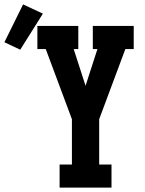

<svg xmlns="http://www.w3.org/2000/svg" viewBox="-139 -853 659 873"><path d="M132 0V-105H188V-311L69 -630H31V-735H217V-630H196L250 -463L304 -630H283V-735H469V-630H431L312 -311V-105H368V0ZM-47 -627 -119 -661 -34 -833 56 -791Z"/></svg>

Font: Iosevka Slab Extrabold
Style: Regular
Weight: 800
Monospace: yes
Designer: Belleve Invis
Foundry: Belleve Invis
Version: Version 11.1.1; ttfautohint (v1.8.3)